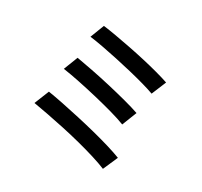

<svg xmlns="http://www.w3.org/2000/svg" viewBox="-165 -999 1329 1262"><g transform="rotate(30 500.0 -367.5)"><path d="M285 -776Q325 -771 379.5 -761.5Q434 -752 495.5 -740Q557 -728 618.5 -714Q680 -700 733.5 -685.5Q787 -671 825 -658L779 -547Q744 -560 692 -574.5Q640 -589 580 -603.5Q520 -618 459 -631Q398 -644 342 -654.5Q286 -665 244 -670ZM240 -508Q293 -499 362 -485.5Q431 -472 504.5 -455Q578 -438 644.5 -420.5Q711 -403 757 -387L713 -275Q670 -292 605.5 -310Q541 -328 468 -345.5Q395 -363 324 -377.5Q253 -392 198 -400ZM188 -221Q239 -213 303 -200Q367 -187 436.5 -171.5Q506 -156 573 -139Q640 -122 698.5 -104.5Q757 -87 798 -71L749 41Q708 24 650 6Q592 -12 524 -29.5Q456 -47 386.5 -62Q317 -77 254 -89Q191 -101 143 -109Z"/></g></svg>

Font: Noto Sans SC SemiBold
Style: Regular
Weight: 600
Designer: Ryoko NISHIZUKA 西塚涼子 (kana, bopomofo & ideographs); Paul D. Hunt (Latin, Greek & Cyrillic); Sandoll Communications 산돌커뮤니
Foundry: Adobe
Version: Version 2.004-H2;hotconv 1.0.118;makeotfexe 2.5.65603